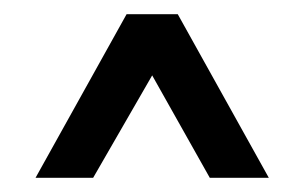

<svg xmlns="http://www.w3.org/2000/svg" viewBox="-20 -667 425 270"><path d="M358 -417H275L194 -561L111 -417H30L158 -647H230Z"/></svg>

Font: Squada One
Style: Regular
Weight: 400
Designer: Joe Prince
Foundry: Joe Prince
Version: Version 1.001